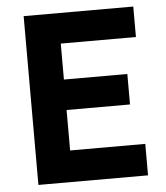

<svg xmlns="http://www.w3.org/2000/svg" viewBox="-50 -721 661 766"><g transform="rotate(-5 280.5 -338.0)"><path d="M73 0H512V-126H211V-288H465V-410H211V-554H512V-676H73Z"/></g></svg>

Font: Fog Sans
Style: Bold
Weight: 700
Foundry: Intel Corporation
Version: Version 1.00